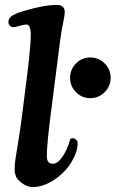

<svg xmlns="http://www.w3.org/2000/svg" viewBox="-20 -736 492 769"><path d="M70.3 -289.6 89.8 -444.3Q104 -560.5 103.3 -599.1Q102.5 -637.7 85.4 -637.7Q75.2 -637.7 58.3 -632.6Q41.5 -627.4 34.7 -627.4Q24.4 -627.4 19 -633.3Q13.7 -639.2 13.7 -647.9Q13.7 -660.6 23.4 -668.9Q33.2 -677.2 56.6 -686Q149.9 -716.3 208.5 -716.3Q223.1 -716.3 231.2 -709Q239.3 -701.7 239.3 -688.5Q239.3 -674.3 231.9 -639.4Q224.6 -604.5 220.2 -568.8L185.5 -296.9Q167.5 -159.7 167.5 -112.3Q167.5 -94.7 173.8 -87.4Q180.2 -80.1 192.9 -80.1Q208.5 -80.1 225.3 -101.6Q242.2 -123 254.9 -158.2Q256.3 -161.6 257.6 -166.5Q258.8 -171.4 259.5 -173.6Q260.3 -175.8 261.5 -178.2Q262.7 -180.7 264.9 -181.6Q267.1 -182.6 270 -182.6Q278.8 -182.6 284.9 -176.5Q291 -170.4 291 -162.6Q291 -128.9 266.8 -87.6Q242.7 -46.4 194.8 -14.2Q151.9 13.2 110.8 13.2Q82 13.2 54.2 -14.6Q38.6 -29.8 38.6 -59.1Q38.6 -77.6 42 -99.9Q45.4 -122.1 54 -174.1Q62.5 -226.1 70.3 -289.6ZM341.8 -505.9Q375 -505.9 399.2 -481.9Q423.3 -458 423.3 -424.3Q423.3 -391.1 399.2 -366.9Q375 -342.8 341.8 -342.8Q308.1 -342.8 284.4 -366.7Q260.7 -390.6 260.7 -424.3Q260.7 -458 284.4 -481.9Q308.1 -505.9 341.8 -505.9Z"/></svg>

Font: Cooper* SemiBold
Style: Italic
Weight: 600
Italic angle: -7°
Designer: Owen Earl
Foundry: indestructible type*
Version: Version 0.001